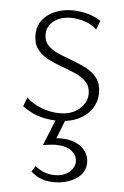

<svg xmlns="http://www.w3.org/2000/svg" viewBox="-50 -454 470 730"><g transform="rotate(5 185.5 -88.5)"><path d="M179 6Q151 6 125 0.5Q99 -5 78 -15.5Q57 -26 42 -37L55 -72Q77 -50 112 -36.5Q147 -23 182 -23Q228 -23 257 -47.5Q286 -72 286 -106Q286 -134 270 -151Q254 -168 229 -179Q204 -190 176 -200Q148 -210 122.5 -223Q97 -236 81 -257Q65 -278 65 -310Q65 -345 83 -368.5Q101 -392 131 -404.5Q161 -417 196 -417Q226 -417 255.5 -409Q285 -401 306 -386L293 -352Q275 -370 247.5 -379Q220 -388 195 -388Q154 -388 128.5 -368Q103 -348 103 -317Q103 -291 119.5 -274.5Q136 -258 161 -247.5Q186 -237 214.5 -226.5Q243 -216 268 -203Q293 -190 309 -168.5Q325 -147 325 -113Q325 -88 314.5 -66Q304 -44 285 -28Q266 -12 239 -3Q212 6 179 6ZM171 0H207L173 87L147 78Q157 76 169.5 74Q182 72 194 72Q244 72 273.5 95.5Q303 119 303 155Q303 194 268 217Q233 240 183 240Q156 240 135 232Q114 224 95 207L109 185Q124 198 143 205.5Q162 213 185 213Q219 213 239.5 195Q260 177 260 155Q260 132 239.5 115Q219 98 178 98Q169 98 156 99.5Q143 101 130 103Z"/></g></svg>

Font: Ysabeau Infant ExtraLight
Style: Regular
Weight: 250
Designer: Christian Thalmann (Catharsis Fonts)
Version: Version 2.001;gftools[0.9.30]; featfreeze: ss01,ss02,lnum